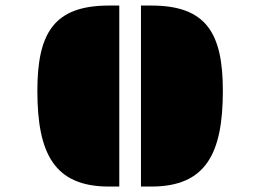

<svg xmlns="http://www.w3.org/2000/svg" viewBox="-20 -685 955 705"><path d="M497.6 0H535.6C736.3 0 798.3 -121.6 798.3 -351.6C798.3 -564.9 736.3 -664.6 535.6 -664.6H497.6ZM117.2 -351.6C117.2 -121.6 179.2 0 379.9 0H418V-664.6H379.9C179.2 -664.6 117.2 -564.9 117.2 -351.6Z"/></svg>

Font: Plaster
Style: Regular
Weight: 400
Designer: Eben Sorkin
Foundry: Eben Sorkin
Version: Version 1.007